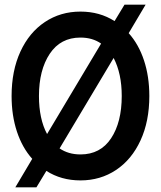

<svg xmlns="http://www.w3.org/2000/svg" viewBox="-20 -764 694 828"><path d="M624 -350Q624 -241 586 -158.5Q548 -76 480.5 -31Q413 14 327 14Q244 14 180 -27L137 44H46L119 -79Q76 -127 53 -196.5Q30 -266 30 -350Q30 -459 68 -541.5Q106 -624 173.5 -669Q241 -714 327 -714Q410 -714 474 -673L517 -744H608L535 -621Q578 -573 601 -503.5Q624 -434 624 -350ZM183 -186 416 -576Q379 -602 327 -602Q241 -602 194.5 -532Q148 -462 148 -350Q148 -251 183 -186ZM505 -350Q505 -447 470 -514L237 -124Q275 -98 327 -98Q413 -98 459 -167.5Q505 -237 505 -350Z"/></svg>

Font: Cabin Condensed SemiBold
Style: Regular
Weight: 600
Width: 3
Designer: Pablo Impallari
Foundry: Pablo Impallari. http://www.impallari.com Igino Marini. http://www.ikern.com
Version: Version 2.001